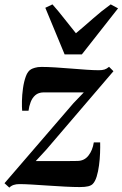

<svg xmlns="http://www.w3.org/2000/svg" viewBox="-38 -841 558 875"><path d="M344 -420Q331 -420 312.5 -420Q294 -420 272.8 -420Q251.5 -420 230.5 -420Q209.5 -420 191.2 -420Q173 -420 160.5 -420Q137 -419.5 123 -407.2Q109 -395 101.8 -376Q94.5 -357 92 -336.5H63Q61.5 -352.5 62 -380.5Q62.5 -408.5 66.8 -438.8Q71 -469 79.8 -493Q88.5 -517 104 -525.5Q109 -528.5 121.2 -532.2Q133.5 -536 151 -536Q178.5 -536 214 -533.8Q249.5 -531.5 286.8 -528.5Q324 -525.5 357 -523.2Q390 -521 412 -521Q428 -521 438.2 -524.2Q448.5 -527.5 459 -536.5L479 -516.5L172.5 -158.5L125 -107Q144 -107 168.5 -107Q193 -107 219 -107Q245 -107 269.8 -107Q294.5 -107 314 -107.5Q346 -107.5 365 -131.8Q384 -156 389.5 -192H418.5Q419 -171 418 -143.2Q417 -115.5 413.2 -87.2Q409.5 -59 402.5 -36.2Q395.5 -13.5 384.5 -2.5Q377.5 4.5 363.8 8Q350 11.5 325.5 11.5Q297.5 11.5 259.2 9.5Q221 7.5 181.2 4.8Q141.5 2 106.8 0Q72 -2 50.5 -2Q35.5 -2 24.2 1.8Q13 5.5 4.5 14L-17.5 -6L296.5 -370.5ZM256.5 -593 168.5 -805.5 201 -821Q227 -792 253.8 -757.5Q280.5 -723 308 -689.5Q347.5 -722.5 385.5 -756.2Q423.5 -790 466.5 -821L500 -803L335 -593Z"/></svg>

Font: Merriweather 96pt
Style: Bold Italic
Weight: 700
Italic angle: -7.8°
Version: Version 2.101